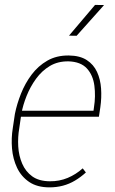

<svg xmlns="http://www.w3.org/2000/svg" viewBox="-20 -769 478 799"><path d="M186 10.7Q134.8 10.7 101.6 -11.7Q68.4 -34.2 51 -70.8Q33.7 -107.4 30 -150.9Q26.4 -194.3 33.2 -235.8L42 -294.9Q50.3 -336.4 67.4 -379.4Q84.5 -422.4 111.6 -458.5Q138.7 -494.6 177 -516.6Q215.3 -538.6 266.1 -538.1Q312.5 -537.6 341.1 -519Q369.6 -500.5 383.8 -469.7Q397.9 -439 400.6 -400.9Q403.3 -362.8 397.5 -322.3L391.6 -283.2H57.6L62.5 -308.1H369.1L371.1 -322.8Q378.4 -368.2 372.8 -412.1Q367.2 -456.1 341.6 -484.1Q315.9 -512.2 264.6 -513.7Q220.7 -514.2 187.5 -494.4Q154.3 -474.6 130.1 -441.4Q106 -408.2 90.6 -369.6Q75.2 -331.1 68.8 -294.9L60.1 -234.9Q53.7 -198.2 55.9 -159.7Q58.1 -121.1 72.3 -88.1Q86.4 -55.2 114 -35.2Q141.6 -15.1 187 -14.6Q227.1 -14.2 261.5 -28.6Q295.9 -43 324.2 -68.4L337.4 -51.3Q315.9 -31.7 292.2 -17.6Q268.6 -3.4 241.9 3.7Q215.3 10.7 186 10.7ZM267.1 -620.6 375.5 -748.5 413.1 -748 298.8 -620.1Z"/></svg>

Font: Roboto Condensed Thin
Style: Italic
Weight: 250
Italic angle: -12°
Designer: Christian Robertson
Foundry: Google
Version: Version 3.008; 2023